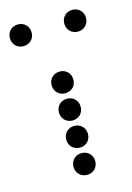

<svg xmlns="http://www.w3.org/2000/svg" viewBox="-135 -641 470 682"><g transform="rotate(-15 100.0 -300.0)"><path d="M0 -510C23 -510 40 -527 40 -550C40 -573 23 -590 0 -590C-23 -590 -40 -573 -40 -550C-40 -527 -23 -510 0 -510ZM200 -510C223 -510 240 -527 240 -550C240 -573 223 -590 200 -590C177 -590 160 -573 160 -550C160 -527 177 -510 200 -510ZM100 -310C123 -310 140 -327 140 -350C140 -373 123 -390 100 -390C77 -390 60 -373 60 -350C60 -327 77 -310 100 -310ZM100 -210C123 -210 140 -227 140 -250C140 -273 123 -290 100 -290C77 -290 60 -273 60 -250C60 -227 77 -210 100 -210ZM100 -110C123 -110 140 -127 140 -150C140 -173 123 -190 100 -190C77 -190 60 -173 60 -150C60 -127 77 -110 100 -110ZM100 -10C123 -10 140 -27 140 -50C140 -73 123 -90 100 -90C77 -90 60 -73 60 -50C60 -27 77 -10 100 -10Z"/></g></svg>

Font: TINY 5x3 80
Style: Regular
Weight: 200
Designer: Jack Halten Fahnestock
Foundry: Velvetyne Type Foundry
Version: Version 1.002;hotconv 1.0.109;makeotfexe 2.5.65596